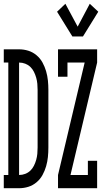

<svg xmlns="http://www.w3.org/2000/svg" viewBox="-29 -996 549 1016"><path d="M354 -803 273 -934 317 -976 382 -855 446 -976 491 -934 410 -803ZM278 0V-70L419 -665H328V-590H278V-735H485V-665L344 -70H436V-145H485V0ZM-9 0V-70H15V-665H-9V-735H72Q97 -735 121 -727.5Q145 -720 164.5 -703.5Q184 -687 196 -665Q208 -643 215 -619Q222 -595 224.5 -570Q227 -545 227 -521V-215Q227 -190 224.5 -165Q222 -140 215 -116Q208 -92 196 -70Q184 -48 164.5 -31.5Q145 -15 121 -7.5Q97 0 72 0ZM72 -70Q89 -70 104.5 -76Q120 -82 131.5 -93Q143 -104 150.5 -119Q158 -134 162.5 -150Q167 -166 168.5 -182Q170 -198 170 -215V-521Q170 -537 168.5 -553Q167 -569 162.5 -585Q158 -601 150.5 -616Q143 -631 131.5 -642Q120 -653 104.5 -659Q89 -665 72 -665Z"/></svg>

Font: Iosevka Gothic
Style: Regular
Weight: 400
Monospace: yes
Designer: Belleve Invis
Foundry: Belleve Invis
Version: Version 15.5.1; ttfautohint (v1.8.4)